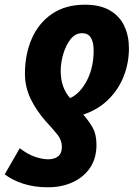

<svg xmlns="http://www.w3.org/2000/svg" viewBox="-72 -580 591 816"><path d="M289 -560Q354 -560 395.5 -535.5Q437 -511 456.5 -469Q476 -427 476 -375Q476 -313 454 -256.5Q432 -200 388.5 -157Q345 -114 282 -93Q308 -63 323 -35.5Q338 -8 338 36Q338 92 311.5 132Q285 172 238 194Q191 216 132 216Q74 216 27.5 201Q-19 186 -52 161L12 50Q46 76 77 86.5Q108 97 133 97Q160 97 175.5 84Q191 71 191 44Q191 16 172 -8Q153 -32 123 -64Q83 -109 58.5 -159.5Q34 -210 34 -266Q34 -349 63 -415.5Q92 -482 149 -521Q206 -560 289 -560ZM277 -439Q248 -439 228 -413.5Q208 -388 197 -351Q186 -314 186 -278Q186 -208 226 -163Q269 -183 297.5 -238Q326 -293 326 -365Q326 -439 277 -439Z"/></svg>

Font: Noto Sans Condensed ExtraBold
Style: Italic
Weight: 800
Width: 3
Italic angle: -12°
Designer: Monotype Design Team
Foundry: Monotype Imaging Inc.
Version: Version 2.013; ttfautohint (v1.8.4.7-5d5b)